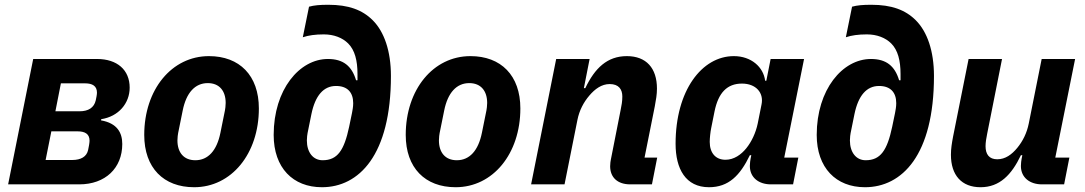

<svg xmlns="http://www.w3.org/2000/svg" viewBox="-20 -772 4544 804"><path d="M14 0H312C421 0 492 -68 492 -169C492 -216 471 -256 403 -268L404 -273C476 -284 523 -339 523 -405C523 -479 471 -525 386 -525H119ZM171 -102 195 -222H305C336 -222 355 -211 355 -183C355 -175 352 -157 349 -144C343 -116 319 -102 282 -102ZM212 -306 235 -423H336C367 -423 386 -412 386 -384C386 -376 383 -361 381 -352C374 -321 350 -306 313 -306Z M793 12C949 12 1064 -128 1064 -318C1064 -456 983 -537 855 -537C699 -537 584 -397 584 -207C584 -69 665 12 793 12ZM798 -101C749 -101 723 -134 723 -184C723 -197 725 -209 726 -215L745 -309C760 -384 797 -424 850 -424C899 -424 925 -391 925 -341C925 -328 923 -316 922 -310L903 -216C888 -141 851 -101 798 -101Z M1328 12C1483 12 1617 -122 1617 -454C1617 -558 1589 -639 1541 -687C1497 -731 1439 -752 1355 -752C1319 -752 1296 -750 1274 -744L1248 -616C1272 -624 1300 -628 1336 -628C1378 -628 1414 -614 1438 -590C1466 -562 1477 -518 1477 -462V-436H1471C1453 -496 1417 -525 1353 -525C1234 -525 1126 -397 1126 -207C1126 -69 1207 12 1328 12ZM1331 -101C1291 -101 1265 -134 1265 -184C1265 -197 1267 -209 1268 -215L1284 -294C1300 -372 1335 -412 1387 -412C1435 -412 1459 -385 1459 -340C1459 -324 1456 -310 1454 -299L1442 -241C1421 -142 1393 -101 1331 -101Z M1888 12C2044 12 2159 -128 2159 -318C2159 -456 2078 -537 1950 -537C1794 -537 1679 -397 1679 -207C1679 -69 1760 12 1888 12ZM1893 -101C1844 -101 1818 -134 1818 -184C1818 -197 1820 -209 1821 -215L1840 -309C1855 -384 1892 -424 1945 -424C1994 -424 2020 -391 2020 -341C2020 -328 2018 -316 2017 -310L1998 -216C1983 -141 1946 -101 1893 -101Z M2344 0 2398 -270C2406 -310 2424 -344 2448 -372C2471 -399 2499 -420 2533 -420C2571 -420 2586 -398 2586 -368C2586 -348 2583 -331 2579 -312L2538 -104C2537 -99 2535 -88 2535 -76C2535 -29 2566 0 2619 0H2710L2732 -112H2679L2722 -327C2727 -354 2731 -376 2731 -401C2731 -487 2686 -537 2605 -537C2523 -537 2471 -487 2431 -403H2425L2449 -525H2309L2204 0Z M3301 0 3323 -112H3264L3347 -525H3207L3189 -434H3184C3177 -491 3126 -537 3053 -537C2919 -537 2809 -393 2809 -170C2809 -65 2851 12 2949 12C3031 12 3079 -37 3120 -122H3126L3123 -107C3122 -102 3120 -88 3120 -77C3120 -28 3158 0 3208 0ZM3018 -103C2977 -103 2952 -131 2952 -178C2952 -194 2955 -221 2958 -235L2972 -305C2988 -384 3025 -422 3087 -422C3145 -422 3179 -384 3169 -335L3153 -255C3145 -216 3127 -178 3105 -151C3084 -125 3054 -103 3018 -103Z M3602 12C3757 12 3891 -122 3891 -454C3891 -558 3863 -639 3815 -687C3771 -731 3713 -752 3629 -752C3593 -752 3570 -750 3548 -744L3522 -616C3546 -624 3574 -628 3610 -628C3652 -628 3688 -614 3712 -590C3740 -562 3751 -518 3751 -462V-436H3745C3727 -496 3691 -525 3627 -525C3508 -525 3400 -397 3400 -207C3400 -69 3481 12 3602 12ZM3605 -101C3565 -101 3539 -134 3539 -184C3539 -197 3541 -209 3542 -215L3558 -294C3574 -372 3609 -412 3661 -412C3709 -412 3733 -385 3733 -340C3733 -324 3730 -310 3728 -299L3716 -241C3695 -142 3667 -101 3605 -101Z M4036 -525 3971 -200C3966 -173 3962 -150 3962 -124C3962 -38 4007 12 4086 12C4166 12 4216 -40 4255 -122H4261L4258 -107C4257 -102 4255 -88 4255 -77C4255 -28 4293 0 4343 0H4436L4458 -112H4399L4482 -525H4342L4288 -255C4280 -215 4263 -181 4240 -153C4217 -125 4190 -105 4156 -105C4122 -105 4107 -126 4107 -160C4107 -175 4110 -194 4114 -213L4176 -525Z"/></svg>

Font: LVC Sans
Style: Bold Italic
Weight: 700
Italic angle: -11.31°
Designer: Mike Abbink, Paul van der Laan, Pieter van Rosmalen
Foundry: Bold Monday
Version: Version 3.0